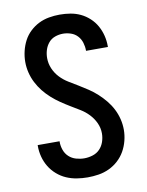

<svg xmlns="http://www.w3.org/2000/svg" viewBox="-85 -804 669 873"><g transform="rotate(-10 250.0 -367.5)"><path d="M249 8Q224 8 199 4Q174 0 151 -10Q128 -20 108.5 -37Q89 -54 76 -75.5Q63 -97 56.5 -121.5Q50 -146 50 -171Q50 -173 50 -174Q50 -175 50 -176H151Q151 -175 151 -174.5Q151 -174 151 -173Q151 -154 157.5 -135.5Q164 -117 178 -104Q192 -91 211 -85.5Q230 -80 249 -80Q268 -80 287.5 -86Q307 -92 320.5 -106Q334 -120 340.5 -139Q347 -158 347 -178Q347 -203 336.5 -226Q326 -249 308.5 -267.5Q291 -286 269.5 -299Q248 -312 226.5 -325Q205 -338 184.5 -352Q164 -366 145 -383Q126 -400 110.5 -419.5Q95 -439 83.5 -461.5Q72 -484 66 -508.5Q60 -533 60 -558Q60 -583 66 -608Q72 -633 83.5 -655Q95 -677 113.5 -694.5Q132 -712 154 -723Q176 -734 201 -738.5Q226 -743 251 -743Q276 -743 300.5 -739Q325 -735 347 -724.5Q369 -714 387.5 -697Q406 -680 418 -658.5Q430 -637 436 -613Q442 -589 442 -564Q442 -563 442 -562Q442 -561 442 -560H341Q341 -560 341 -560.5Q341 -561 341 -562Q341 -580 335.5 -598Q330 -616 317.5 -629.5Q305 -643 287 -649Q269 -655 251 -655Q232 -655 214 -648.5Q196 -642 184 -627.5Q172 -613 166.5 -595Q161 -577 161 -558Q161 -533 171 -509.5Q181 -486 198.5 -467.5Q216 -449 237.5 -436Q259 -423 280.5 -410Q302 -397 323 -383Q344 -369 362.5 -352Q381 -335 397 -315.5Q413 -296 424.5 -273.5Q436 -251 442 -226.5Q448 -202 448 -177Q448 -152 441.5 -126.5Q435 -101 422.5 -79Q410 -57 391 -39.5Q372 -22 348.5 -11Q325 0 299.5 4Q274 8 249 8Z"/></g></svg>

Font: Iosevka SS04 Semibold
Style: Regular
Weight: 600
Monospace: yes
Designer: Belleve Invis
Foundry: Belleve Invis
Version: Version 19.0.0; ttfautohint (v1.8.4)